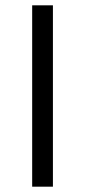

<svg xmlns="http://www.w3.org/2000/svg" viewBox="-20 -702 320 722"><path d="M101 0V-682H179V0Z"/></svg>

Font: Karla
Style: Regular
Weight: 400
Designer: Jonathan Pinhorn
Version: Version 2.004;gftools[0.9.33]